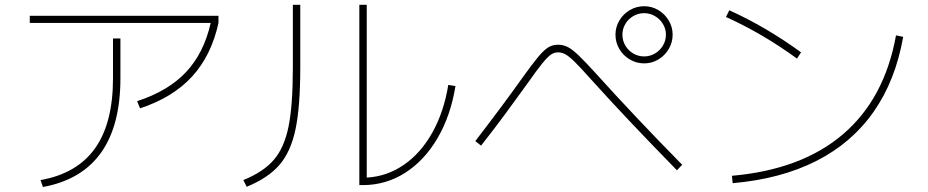

<svg xmlns="http://www.w3.org/2000/svg" viewBox="-20 -749 3790 784"><path d="M441.4 -429.7V-591.8H471.7V-429.7Q471.7 -236.3 392.3 -125.2Q313 -14.2 155.3 14.6L145.5 -13.7Q294.4 -40 367.9 -143.1Q441.4 -246.1 441.4 -429.7ZM101.6 -684.6H872.1V-655.3Q842.8 -522 764.2 -436.3Q685.5 -350.6 551.8 -306.6L540 -335.9Q667 -377.4 739.7 -454.8Q812.5 -532.2 840.3 -655.3H101.6Z M1447.3 -729.5H1477.5V-23.9Q1560.1 -28.3 1629.4 -76.2Q1698.7 -124 1745.6 -208Q1792.5 -292 1810.5 -402.3L1839.8 -397.5Q1820.3 -276.9 1766.8 -185.3Q1713.4 -93.8 1634.5 -43.5Q1555.7 6.8 1461.9 6.8H1447.3ZM1175.8 -472.7V-729.5H1206.1V-472.7Q1206.1 -314 1186.8 -221.7Q1167.5 -129.4 1121.1 -75.7Q1074.7 -22 987.3 13.7L973.6 -13.7Q1055.7 -46.9 1098.4 -96.7Q1141.1 -146.5 1158.4 -233.2Q1175.8 -319.8 1175.8 -472.7Z M2493.2 -607.4Q2493.2 -638.7 2509 -665.3Q2524.9 -691.9 2551.8 -707.8Q2578.6 -723.6 2610.4 -723.6Q2641.6 -723.6 2668.2 -707.8Q2694.8 -691.9 2710.7 -665.3Q2726.6 -638.7 2726.6 -607.4Q2726.6 -575.7 2710.7 -548.8Q2694.8 -522 2668.2 -506.1Q2641.6 -490.2 2610.4 -490.2Q2578.6 -490.2 2551.8 -506.1Q2524.9 -522 2509 -548.8Q2493.2 -575.7 2493.2 -607.4ZM2699.2 -607.4Q2699.2 -630.9 2687 -651.1Q2674.8 -671.4 2654.3 -683.3Q2633.8 -695.3 2610.4 -695.3Q2586.4 -695.3 2565.9 -683.3Q2545.4 -671.4 2533.4 -651.1Q2521.5 -630.9 2521.5 -607.4Q2521.5 -583.5 2533.4 -563Q2545.4 -542.5 2565.9 -530.5Q2586.4 -518.6 2610.4 -518.6Q2633.8 -518.6 2654.3 -530.5Q2674.8 -542.5 2687 -563Q2699.2 -583.5 2699.2 -607.4ZM2391.6 -426.8Q2349.1 -474.6 2326.4 -496.8Q2303.7 -519 2289.1 -527.1Q2274.4 -535.2 2258.8 -535.2Q2243.2 -535.2 2229.5 -525.9Q2215.8 -516.6 2194.6 -490.5Q2173.3 -464.4 2133.8 -408.2Q2082.5 -337.4 2041.3 -281.2Q2000 -225.1 1944.3 -154.3L1920.9 -172.9Q2043 -332 2110.4 -427.7Q2153.8 -488.3 2177.7 -516.8Q2201.7 -545.4 2219.2 -555.9Q2236.8 -566.4 2258.8 -566.4Q2279.3 -566.4 2297.6 -557.4Q2315.9 -548.3 2341.3 -524.2Q2366.7 -500 2413.1 -449.2Q2575.2 -269.5 2765.6 -76.2L2744.1 -53.7Q2639.2 -161.1 2556.2 -248.8Q2473.1 -336.4 2391.6 -426.8Z M3638.7 -604.5 3668 -598.6Q3636.7 -420.4 3547.4 -292.7Q3458 -165 3313 -91.6Q3168 -18.1 2971.7 -1L2968.8 -31.2Q3253.4 -56.2 3422.9 -201.4Q3592.3 -346.7 3638.7 -604.5ZM2944.3 -679.7 2958 -707Q3107.4 -639.6 3251 -535.2L3234.4 -509.8Q3092.8 -612.8 2944.3 -679.7Z"/></svg>

Font: Pretendard JP Thin
Style: Regular
Weight: 100
Designer: Base glyphs from Inter by Rasmus Andersson; Hangeul glyphs from Noto Sans CJK(Source Han Sans) by Jang Soo-young and Kan
Foundry: Kil Hyung-jin
Version: Version 1.309